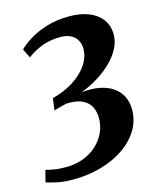

<svg xmlns="http://www.w3.org/2000/svg" viewBox="-113 -827 750 915"><g transform="rotate(-15 261.5 -370.0)"><path d="M135 8.5Q88 8.5 56.8 1.5Q25.5 -5.5 2.5 -12.5L17.5 -70.5Q34 -66 57 -61.8Q80 -57.5 115.5 -57.5Q163 -57.5 202 -72.2Q241 -87 269.2 -113Q297.5 -139 312.8 -172.5Q328 -206 328 -243.5Q328 -273.5 315.8 -298.5Q303.5 -323.5 274.2 -337.8Q245 -352 194 -349.5Q183.5 -347 172.2 -344Q161 -341 151 -338.2Q141 -335.5 132.5 -333L140.5 -391.5Q199.5 -406.5 245 -435.5Q290.5 -464.5 316.2 -502.5Q342 -540.5 342 -582Q342 -606 331.2 -624.5Q320.5 -643 299.8 -653.2Q279 -663.5 250 -663.5Q200 -663.5 159 -648Q118 -632.5 85 -607.5L63 -652Q85 -674.5 121.2 -696.5Q157.5 -718.5 206.2 -733.2Q255 -748 315.5 -748Q371.5 -748 412.5 -731.5Q453.5 -715 476.2 -684Q499 -653 499 -610Q499 -574.5 481.2 -540.8Q463.5 -507 432.8 -477.2Q402 -447.5 362.5 -423.2Q323 -399 279.5 -383Q329 -388.5 368 -381Q407 -373.5 434.5 -354.8Q462 -336 476.5 -307.2Q491 -278.5 491 -242Q491 -187 463 -141Q435 -95 385.8 -61.5Q336.5 -28 272 -9.8Q207.5 8.5 135 8.5Z"/></g></svg>

Font: Merriweather 60pt ExtraBold
Style: Italic
Weight: 800
Italic angle: -7.8°
Version: Version 2.101